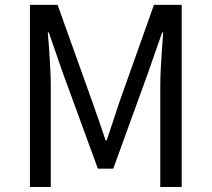

<svg xmlns="http://www.w3.org/2000/svg" viewBox="-20 -753 852 773"><path d="M100.6 0V-733.4H211.9L352.5 -340.7Q365.9 -303.8 379 -265Q392 -226.2 405.1 -188H409.5Q422.9 -226.2 435.3 -265Q447.8 -303.8 460.2 -340.7L599.8 -733.4H711.5V0H625.3V-405.7Q625.3 -437.8 627.2 -475.6Q629.1 -513.3 631.8 -551.9Q634.6 -590.5 637.1 -622.2H632.8L574.4 -455.2L436 -74H374L234.5 -455.2L176.4 -622.2H172.4Q175.5 -590.5 178.1 -551.9Q180.7 -513.3 182.5 -475.6Q184.4 -437.8 184.4 -405.7V0Z"/></svg>

Font: Noto Sans TC Thin
Style: Regular
Weight: 100
Designer: Ryoko NISHIZUKA 西塚涼子 (kana, bopomofo & ideographs); Paul D. Hunt (Latin, Greek & Cyrillic); Sandoll Communications 산돌커뮤니
Foundry: Adobe
Version: Version 2.004-H2;hotconv 1.0.118;makeotfexe 2.5.65603